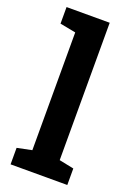

<svg xmlns="http://www.w3.org/2000/svg" viewBox="-146 -819 612 876"><g transform="rotate(20 159.5 -381.0)"><path d="M24.4 0V-80.1L95.7 -94.7V-666.5L19 -681.2V-761.7H228.5V-94.7L299.8 -80.1V0Z"/></g></svg>

Font: Roboto Slab SemiBold
Style: Regular
Weight: 600
Designer: Google
Version: Version 2.001; ttfautohint (v1.8.3)